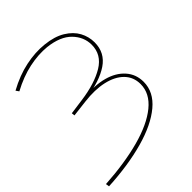

<svg xmlns="http://www.w3.org/2000/svg" viewBox="-242 -825 1022 1022"><g transform="rotate(-45 269.0 -314.0)"><path d="M482 -191Q482 -244 447 -279.5Q412 -315 350 -329Q288 -343 207 -333L115 -322L113 -340L200 -352Q311 -367 378.5 -408Q446 -449 446 -523Q446 -582 402 -627Q358 -672 269 -682Q208 -688 139.5 -673.5Q71 -659 -2 -620L-14 -637Q61 -678 133 -693Q205 -708 269 -701Q337 -694 381 -667Q425 -640 445.5 -602Q466 -564 466 -521Q466 -443 402 -400Q338 -357 229 -343V-351Q306 -360 368 -343Q430 -326 466 -285.5Q502 -245 502 -188Q502 -112 434.5 -55.5Q367 1 249 34Q131 67 -22 75L-25 55Q124 46 238.5 15Q353 -16 417.5 -68.5Q482 -121 482 -191Z"/></g></svg>

Font: iiserrat Thin
Style: Regular
Weight: 100
Designer: Akira Ohta
Foundry: Akira Ohta
Version: Version 1.200;Glyphs 3.3.1 (3343)